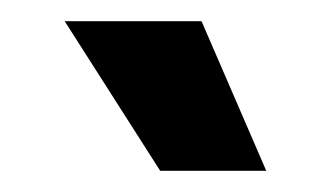

<svg xmlns="http://www.w3.org/2000/svg" viewBox="-20 -760 312 181"><path d="M131 -599 41 -740H170L231 -599Z"/></svg>

Font: Geist SemBd
Style: Regular
Weight: 400
Designer: Basement.studio, Andrés Briganti, Mateo Zaragoza
Foundry: Basement.studio, Vercel, Andrés Briganti, Guido Ferreyra, Mateo Zaragoza
Version: Version 1.401